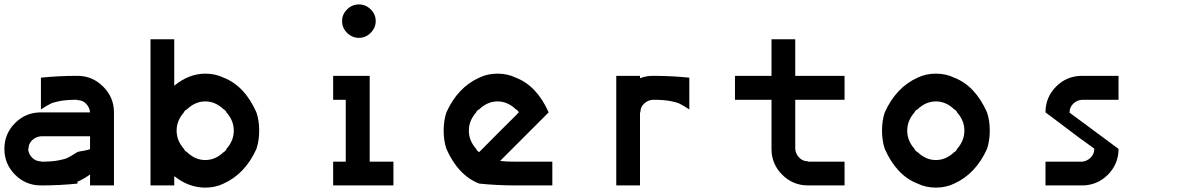

<svg xmlns="http://www.w3.org/2000/svg" viewBox="-20 -846 5373 876"><path d="M390.8 -50Q363.3 -30 333.3 -16.7V-8.3Q251.7 0 166.7 0Q97.5 0 48.8 -48.8Q0 -97.5 0 -166.7Q0 -235.8 48.8 -284.6Q97.5 -333.3 166.7 -333.3H390.8Q389.2 -355 373.3 -372.1Q357.5 -389.2 333.3 -389.2V-390.8Q285 -390.8 255.4 -385.4Q225.8 -380 211.7 -373.3Q197.5 -366.7 166.7 -346.7V-491.7Q248.3 -500 333.3 -500Q401.7 -500 450.8 -450.8Q500 -401.7 500 -333.3V0H390.8ZM333.3 -152.5Q336.7 -154.2 362.5 -158.3Q388.3 -162.5 390.8 -166.7V-224.2H166.7Q144.2 -222.5 127.1 -206.7Q110 -190.8 110 -166.7H108.3Q110 -144.2 126.2 -127.1Q142.5 -110 166.7 -110V-108.3Q215 -108.3 244.6 -113.8Q274.2 -119.2 288.3 -125.8Q302.5 -132.5 333.3 -152.5Z M916.7 10Q840.8 10 775 -42.5V0H666.7V-666.7H775V-455Q842.5 -510 916.7 -510Q962.5 -510 1000 -491.7Q1095.8 -455 1150 -333.3Q1162.5 -295.8 1162.5 -250Q1162.5 -204.2 1150 -166.7Q1098.3 -52.5 1000 -8.3Q962.5 10 916.7 10ZM1000 -151.7Q1010 -156.7 1013.3 -166.7Q1046.7 -204.2 1046.7 -250Q1046.7 -295.8 1013.3 -333.3Q1010 -342.5 1000 -347.5Q962.5 -383.3 916.7 -383.3Q870.8 -383.3 833.3 -347.5Q821.7 -341.7 819.2 -333.3Q785.8 -295.8 785.8 -250Q785.8 -204.2 819.2 -166.7Q822.5 -157.5 833.3 -151.7Q870.8 -115.8 916.7 -115.8Q962.5 -115.8 1000 -151.7Z M1540.8 -750Q1540.8 -780.8 1563.8 -803.3Q1586.7 -825.8 1617.5 -825.8Q1648.3 -825.8 1671.3 -803.3Q1694.2 -780.8 1694.2 -750Q1694.2 -719.2 1671.3 -696.2Q1648.3 -673.3 1617.5 -673.3Q1586.7 -673.3 1563.8 -695.8Q1540.8 -718.3 1540.8 -750ZM1775 0H1500V-108.3H1557.5V-390.8H1500V-500H1666.7V-108.3H1775Z M2333.3 0Q2248.3 0 2166.7 -8.3Q2070.8 -45 2016.7 -166.7Q2004.2 -204.2 2004.2 -250Q2004.2 -295.8 2016.7 -333.3Q2068.3 -447.5 2166.7 -491.7Q2204.2 -510 2250 -510Q2295.8 -510 2333.3 -491.7Q2429.2 -455 2483.3 -333.3L2261.7 -111.7Q2288.3 -108.3 2333.3 -108.3H2500V0ZM2166.7 -152.5Q2198.3 -185 2258.3 -244.6Q2318.3 -304.2 2333.3 -319.2L2346.7 -333.3Q2343.3 -342.5 2333.3 -347.5Q2295.8 -383.3 2250 -383.3Q2204.2 -383.3 2166.7 -347.5Q2155 -341.7 2152.5 -333.3Q2119.2 -295.8 2119.2 -250Q2119.2 -204.2 2152.5 -166.7Q2155.8 -157.5 2166.7 -151.7Z M2958.3 -500Q3043.3 -500 3125 -491.7V-346.7Q3094.2 -366.7 3080 -373.3Q3065.8 -380 3036.2 -385.4Q3006.7 -390.8 2958.3 -390.8Q2935.8 -389.2 2918.8 -373.3Q2901.7 -357.5 2901.7 -333.3H2900V0H2791.7V-500H2900V-489.2Q2928.3 -500 2958.3 -500Z M3666.7 0Q3597.5 0 3548.8 -48.8Q3500 -97.5 3500 -166.7V-390.8H3333.3V-500H3500V-666.7H3608.3V-500H3833.3V-390.8H3608.3V-166.7Q3610 -144.2 3626.2 -127.1Q3642.5 -110 3666.7 -110V-108.3H3833.3V0Z M4333.3 -8.3Q4295.8 10 4250 10Q4204.2 10 4166.7 -8.3Q4070.8 -45 4016.7 -166.7Q4004.2 -204.2 4004.2 -250Q4004.2 -295.8 4016.7 -333.3Q4068.3 -447.5 4166.7 -491.7Q4204.2 -510 4250 -510Q4295.8 -510 4333.3 -491.7Q4429.2 -455 4483.3 -333.3Q4495.8 -295.8 4495.8 -250Q4495.8 -204.2 4483.3 -166.7Q4431.7 -52.5 4333.3 -8.3ZM4333.3 -151.7Q4343.3 -156.7 4346.7 -166.7Q4380 -204.2 4380 -250Q4380 -295.8 4346.7 -333.3Q4343.3 -342.5 4333.3 -347.5Q4295.8 -383.3 4250 -383.3Q4204.2 -383.3 4166.7 -347.5Q4155 -341.7 4152.5 -333.3Q4119.2 -295.8 4119.2 -250Q4119.2 -204.2 4152.5 -166.7Q4155.8 -157.5 4166.7 -151.7Q4204.2 -115.8 4250 -115.8Q4295.8 -115.8 4333.3 -151.7Z M4916.7 -108.3Q4938.3 -110 4955.4 -126.2Q4972.5 -142.5 4972.5 -166.7H4974.2Q4940 -190.8 4902.9 -218.3Q4865.8 -245.8 4820 -280.8Q4774.2 -315.8 4750 -333.3Q4750 -402.5 4798.8 -451.2Q4847.5 -500 4916.7 -500H5083.3V-390.8H4916.7Q4894.2 -389.2 4877.1 -373.3Q4860 -357.5 4860 -333.3H4858.3Q4868.3 -326.7 5083.3 -166.7Q5083.3 -97.5 5034.6 -48.8Q4985.8 0 4916.7 0H4750V-108.3Z"/></svg>

Font: 0xA000-Mono
Style: Mono-Bold
Weight: 700
Version: Version 0.1